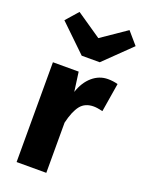

<svg xmlns="http://www.w3.org/2000/svg" viewBox="-152 -886 726 960"><g transform="rotate(20 211.0 -406.5)"><path d="M402 -539 377 -386Q347 -393 329 -393Q283 -393 258.5 -362Q234 -331 219 -267V0H61V-531H198L212 -428Q230 -483 266.5 -514.5Q303 -546 349 -546Q377 -546 402 -539ZM422 -748 281 -611H185L43 -748L100 -813L233 -722L366 -813Z"/></g></svg>

Font: Fira Sans BGR
Style: Bold
Weight: 700
Designer: bBox Type GmbH & Carrois Corporate GbR & Edenspiekermann AG
Foundry: bBox Type GmbH & Carrois Corporate GbR & Edenspiekermann AG
Version: Version 4.301